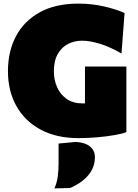

<svg xmlns="http://www.w3.org/2000/svg" viewBox="-20 -749 765 1062"><path d="M414 15Q292.5 15 205.2 -31.8Q118 -78.5 71 -161.8Q24 -245 24 -355Q24 -465.5 69 -549.8Q114 -634 200.8 -681.5Q287.5 -729 413 -729Q488 -729 555.2 -713.5Q622.5 -698 669 -677L652 -453Q587.5 -490.5 531.5 -507.2Q475.5 -524 434 -524Q392.5 -524 357 -506.2Q321.5 -488.5 299.8 -451Q278 -413.5 278 -354Q278 -307 295.8 -266.8Q313.5 -226.5 348.8 -201.8Q384 -177 437 -177Q443.5 -177 450 -177V-381H679V-18Q657 -9.5 615 -2Q573 5.5 520.2 10.2Q467.5 15 414 15ZM281 293Q295.5 260 299.8 225.5Q304 191 304 156V45L399 36Q451 39 478 61.5Q505 84 505 120Q505 176 469 219.5Q433 263 367 291Z"/></svg>

Font: Commissioner Black
Style: Regular
Weight: 900
Designer: Kostas Bartsokas
Foundry: Kostas Bartsokas
Version: Version 1.000; ttfautohint (v1.8.3)